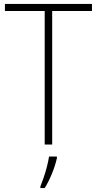

<svg xmlns="http://www.w3.org/2000/svg" viewBox="-20 -734 493 975"><path d="M245 0H207V-678H5V-714H447V-678H245ZM269 69Q261 105 244.5 146Q228 187 207 221H185V213Q192 196 201.5 168.5Q211 141 218.5 111.5Q226 82 229 61H269Z"/></svg>

Font: Noto Sans Armenian SemiCondensed ExtraLight
Style: Regular
Weight: 200
Width: 4
Designer: Monotype Design Team
Foundry: Monotype Imaging Inc.
Version: Version 2.008; ttfautohint (v1.8.4.7-5d5b)